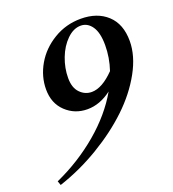

<svg xmlns="http://www.w3.org/2000/svg" viewBox="-127 -749 797 883"><g transform="rotate(-20 272.0 -307.5)"><path d="M19.5 36.1 12.2 15.6Q129.4 -37.1 224.4 -117.4Q319.3 -197.8 373.5 -292.5Q316.4 -249 255.4 -249Q193.4 -249 149.9 -290.3Q106.4 -331.5 106.4 -399.4Q106.4 -462.9 139.9 -520.5Q173.3 -578.1 233.9 -614.5Q294.4 -650.9 366.7 -650.9Q447.3 -650.9 495.8 -606Q544.4 -561 544.4 -478Q544.4 -405.8 501.2 -327.4Q458 -249 386.2 -180.9Q314.5 -112.8 218.8 -55.4Q123 2 19.5 36.1ZM219.7 -414.1Q219.7 -366.2 243.9 -341.6Q268.1 -316.9 300.8 -316.9Q351.6 -316.9 411.6 -378.4Q431.6 -437.5 431.6 -499Q431.6 -559.6 410.4 -590.3Q389.2 -621.1 356 -621.1Q320.3 -621.1 288.3 -589.8Q256.3 -558.6 238 -510.7Q219.7 -462.9 219.7 -414.1Z"/></g></svg>

Font: Elstob 18pt
Style: Bold Italic
Weight: 700
Italic angle: -20°
Designer: Peter S. Baker
Version: Version 1.015